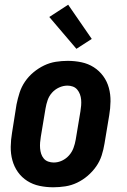

<svg xmlns="http://www.w3.org/2000/svg" viewBox="-20 -786 540 814"><path d="M206 8Q176 8 147.5 2Q119 -4 95.5 -19Q72 -34 56 -56.5Q40 -79 32.5 -106.5Q25 -134 25.5 -164Q26 -194 31 -223L50 -343Q55 -368 63 -393Q71 -418 86 -440Q101 -462 122 -479.5Q143 -497 167 -508.5Q191 -520 216.5 -524Q242 -528 267 -528Q297 -528 325.5 -522Q354 -516 377.5 -501Q401 -486 417.5 -463.5Q434 -441 441.5 -413.5Q449 -386 448.5 -356Q448 -326 443 -297L423 -177Q419 -152 411 -127Q403 -102 387.5 -80Q372 -58 351.5 -40.5Q331 -23 307 -11.5Q283 0 257 4Q231 8 206 8ZM208 -97Q226 -97 243 -105Q260 -113 272.5 -127Q285 -141 291.5 -158.5Q298 -176 301 -194L321 -314Q323 -326 324 -338.5Q325 -351 324 -363Q323 -375 319 -386Q315 -397 307.5 -406Q300 -415 289 -419Q278 -423 266 -423Q248 -423 230.5 -415Q213 -407 200.5 -393Q188 -379 182 -361.5Q176 -344 173 -326L153 -206Q151 -194 150 -181.5Q149 -169 150 -157Q151 -145 154.5 -134Q158 -123 165.5 -114Q173 -105 184.5 -101Q196 -97 208 -97ZM304 -579 189 -714 269 -766 369 -621Z"/></svg>

Font: Iosevka SS18 Extrabold
Style: Italic
Weight: 800
Italic angle: -9°
Monospace: yes
Designer: Belleve Invis
Foundry: Belleve Invis
Version: Version 25.1.1; ttfautohint (v1.8.4)